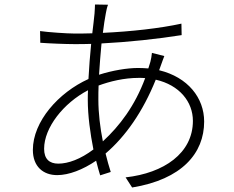

<svg xmlns="http://www.w3.org/2000/svg" viewBox="-20 -799 1040 853"><path d="M437 -171C425 -231 417 -296 417 -357C417 -377 417 -398 418 -419C467 -437 530 -453 597 -453C607 -453 616 -453 625 -452C579 -328 511 -239 437 -171ZM239 -72C199 -72 176 -93 176 -138C176 -232 262 -341 371 -398C370 -383 370 -369 370 -355C370 -285 381 -206 395 -135C338 -92 283 -72 239 -72ZM696 -512C701 -524 705 -539 710 -550L655 -564C654 -552 651 -535 648 -524C645 -514 642 -504 639 -495C625 -496 610 -497 594 -497C545 -497 479 -486 420 -467C423 -515 427 -563 431 -606C550 -612 680 -626 787 -643L786 -694C690 -673 563 -659 437 -653C441 -687 446 -717 450 -739C452 -751 456 -769 460 -778L402 -779C402 -770 401 -755 400 -739C398 -716 394 -686 390 -651C363 -650 336 -650 310 -650C277 -650 192 -656 158 -661L159 -609C197 -606 273 -603 310 -603C334 -603 359 -603 385 -604C380 -556 376 -502 373 -448C240 -388 126 -259 126 -133C126 -59 172 -21 234 -21C286 -21 348 -45 407 -85C413 -61 419 -39 425 -20L472 -35C464 -60 456 -88 449 -117C537 -192 615 -303 672 -445C778 -421 837 -346 837 -262C837 -118 708 -30 538 -11L567 34C788 -2 887 -118 887 -259C887 -364 815 -456 687 -487Z"/></svg>

Font: Noto Sans Japanese Light
Style: Regular
Weight: 300
Designer: Ryoko NISHIZUKA (kana & ideographs); Paul D. Hunt (Latin, Greek & Cyrillic); Wenlong ZHANG (bopomofo); Sandoll Communica
Foundry: Adobe Systems Incorporated
Version: Version 1.000;PS 1;hotconv 1.0.78;makeotf.lib2.5.61930